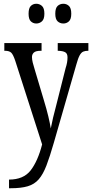

<svg xmlns="http://www.w3.org/2000/svg" viewBox="-20 -765 490 1021"><path d="M28 190Q105 190 143 141Q181 92 204 3L61 -442Q50 -475 39.5 -485Q29 -495 6 -495H3V-536H201V-495H198Q170 -495 160 -485.5Q150 -476 150 -462Q150 -449 154 -432.5Q158 -416 165 -394L213 -233Q228 -184 237 -146Q246 -108 250 -82Q260 -135 279 -205L329 -403Q334 -418 336.5 -432Q339 -446 339 -460Q339 -480 327 -487Q315 -494 290 -495H287V-536H450V-495H448Q433 -495 422.5 -490.5Q412 -486 403.5 -470.5Q395 -455 386 -422L266 -5Q245 68 227 115Q209 162 186 188.5Q163 215 127.5 225.5Q92 236 37 236H28ZM317 -640Q299 -640 286.5 -651.5Q274 -663 274 -692Q274 -722 286.5 -733.5Q299 -745 317 -745Q334 -745 346.5 -733.5Q359 -722 359 -692Q359 -663 346.5 -651.5Q334 -640 317 -640ZM173 -640Q156 -640 144 -651.5Q132 -663 132 -692Q132 -722 144 -733.5Q156 -745 173 -745Q190 -745 203 -733.5Q216 -722 216 -692Q216 -663 203 -651.5Q190 -640 173 -640Z"/></svg>

Font: Noto Serif Tamil ExtraCondensed
Style: Regular
Weight: 400
Width: 2
Designer: Indian Type Foundry, Tom Grace, and the Monotype Design Team
Foundry: Monotype Imaging Inc.
Version: Version 2.004; ttfautohint (v1.8.4.7-5d5b)